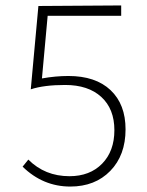

<svg xmlns="http://www.w3.org/2000/svg" viewBox="-20 -679 539 705"><path d="M231 -400Q331 -400 386 -348Q441 -296 441 -204Q441 -109 385 -51.5Q329 6 238 6Q138 6 63 -67L84 -93Q145 -32 235 -32Q310 -32 355 -78Q400 -124 400 -201Q400 -279 352 -323Q304 -367 219 -367Q141 -367 93 -351L121 -657L425 -659V-621H155L134 -391Q184 -400 231 -400Z"/></svg>

Font: EauTestInfant Light
Style: Regular
Weight: 300
Designer: Christian Thalmann (Catharsis Fonts)
Version: Version 0.001;PS 000.001;hotconv 1.0.88;makeotf.lib2.5.64775